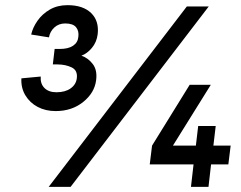

<svg xmlns="http://www.w3.org/2000/svg" viewBox="-20 -725 937 745"><path d="M63 -421 138 -428Q136 -400 152.5 -383.5Q169 -367 199 -367Q233 -367 254 -382Q275 -397 278 -421Q282 -452 258 -463.5Q234 -475 203 -475H185L192 -535H211Q245 -535 263.5 -547.5Q282 -560 284 -582Q287 -605 275 -619.5Q263 -634 233 -634Q208 -634 191 -618.5Q174 -603 170 -580L101 -591Q107 -618 125.5 -644.5Q144 -671 173.5 -688Q203 -705 242 -705Q302 -705 333.5 -674.5Q365 -644 359 -592Q355 -561 336.5 -539Q318 -517 296 -509Q322 -500 340 -476.5Q358 -453 353 -414Q347 -365 303 -329.5Q259 -294 196 -294Q157 -294 126.5 -310Q96 -326 78.5 -355Q61 -384 63 -421ZM705 -700H790L254 0H169ZM731 -87H561L570 -160L716 -396H798L651 -160H740L749 -236H817L808 -160H875L866 -87H799L789 0H721Z"/></svg>

Font: Haskoy SemiBold
Style: Italic
Weight: 600
Designer: Ertekin Erdin
Foundry: Ertekin Erdin
Version: Version 2.000; ttfautohint (v1.8.4.7-5d5b)